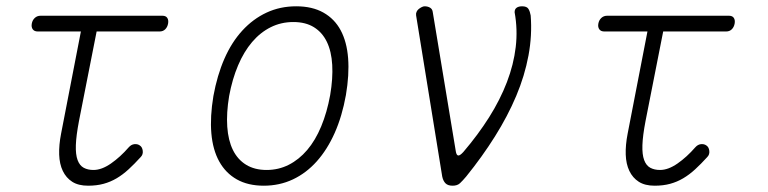

<svg xmlns="http://www.w3.org/2000/svg" viewBox="-20 -580 2440 610"><path d="M496 -530Q507 -530 511.5 -523Q516 -516 514 -505Q512 -494 505 -487Q498 -480 487 -480H287L231 -196Q222 -149 221 -119Q220 -89 226.5 -71.5Q233 -54 246 -47Q259 -40 277 -40Q303 -40 332.5 -60.5Q362 -81 389 -112Q397 -121 407 -122Q417 -123 424 -118Q432 -113 433.5 -101Q435 -89 427 -81Q407 -59 388.5 -42Q370 -25 350.5 -13.5Q331 -2 309 4Q287 10 260 10Q229 10 209.5 -2.5Q190 -15 179.5 -37Q169 -59 168 -89Q167 -119 174 -155L237 -480H100Q89 -480 84 -487Q79 -494 81 -505Q83 -516 90.5 -523Q98 -530 109 -530Z M818 10Q768 10 732.5 -10Q697 -30 676.5 -67Q656 -104 651.5 -156.5Q647 -209 658 -275Q670 -341 693 -393.5Q716 -446 750 -483Q784 -520 827 -540Q870 -560 921 -560Q972 -560 1007.5 -540Q1043 -520 1062.5 -483.5Q1082 -447 1086 -395Q1090 -343 1079 -278Q1067 -211 1043.5 -158Q1020 -105 986.5 -67.5Q953 -30 910.5 -10Q868 10 818 10ZM827 -40Q865 -40 897.5 -56.5Q930 -73 956 -103.5Q982 -134 1000.5 -178.5Q1019 -223 1029 -278Q1038 -331 1035.5 -374Q1033 -417 1018.5 -447Q1004 -477 977.5 -493.5Q951 -510 912 -510Q873 -510 840 -493.5Q807 -477 781 -446.5Q755 -416 736.5 -372.5Q718 -329 708 -275Q699 -221 702 -177.5Q705 -134 720 -103.5Q735 -73 762 -56.5Q789 -40 827 -40Z M1385 -19 1302 -531Q1301 -537 1303.5 -542.5Q1306 -548 1310.5 -551.5Q1315 -555 1320 -557.5Q1325 -560 1329 -560Q1339 -560 1346.5 -555.5Q1354 -551 1355 -541L1428 -100Q1430 -87 1435.5 -86Q1441 -85 1452 -97Q1499 -152 1534 -207.5Q1569 -263 1590.5 -319Q1612 -375 1618.5 -430.5Q1625 -486 1615 -541Q1615 -546 1616.5 -549.5Q1618 -553 1621.5 -555.5Q1625 -558 1629.5 -559Q1634 -560 1639 -560Q1654 -560 1659 -551.5Q1664 -543 1666 -531Q1671 -468 1659 -403.5Q1647 -339 1620 -275Q1593 -211 1552.5 -146.5Q1512 -82 1461 -19Q1450 -6 1441.5 2Q1433 10 1418 10Q1403 10 1395.5 2.5Q1388 -5 1385 -19Z M2296 -530Q2307 -530 2311.5 -523Q2316 -516 2314 -505Q2312 -494 2305 -487Q2298 -480 2287 -480H2087L2031 -196Q2022 -149 2021 -119Q2020 -89 2026.5 -71.5Q2033 -54 2046 -47Q2059 -40 2077 -40Q2103 -40 2132.5 -60.5Q2162 -81 2189 -112Q2197 -121 2207 -122Q2217 -123 2224 -118Q2232 -113 2233.5 -101Q2235 -89 2227 -81Q2207 -59 2188.5 -42Q2170 -25 2150.5 -13.5Q2131 -2 2109 4Q2087 10 2060 10Q2029 10 2009.5 -2.5Q1990 -15 1979.5 -37Q1969 -59 1968 -89Q1967 -119 1974 -155L2037 -480H1900Q1889 -480 1884 -487Q1879 -494 1881 -505Q1883 -516 1890.5 -523Q1898 -530 1909 -530Z"/></svg>

Font: Maple Mono Thin
Style: Italic
Weight: 250
Italic angle: -10°
Monospace: yes
Designer: subframe7536
Version: Version 7.000